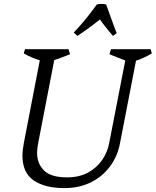

<svg xmlns="http://www.w3.org/2000/svg" viewBox="-20 -952 798 984"><path d="M310 12Q210 12 152.5 -27.5Q95 -67 95 -155Q95 -169 97 -185Q99 -201 102 -218L184 -643Q143 -655 102 -678L108 -700H331L339 -674Q300 -658 258 -644L175 -215Q173 -203 171.5 -192Q170 -181 170 -170Q170 -113 206 -78Q242 -43 323 -43Q386 -43 431 -67.5Q476 -92 503.5 -132Q531 -172 539 -216L622 -642Q601 -650 581 -658Q561 -666 541 -674L549 -700H752L758 -678Q739 -667 718 -657Q697 -647 677 -641L595 -218Q582 -150 543 -98Q504 -46 444.5 -17Q385 12 310 12ZM377 -768 358 -785Q358 -785 392 -822.5Q426 -860 476 -929Q488 -932 500 -932Q512 -932 524 -929Q550 -855 564 -818.5Q578 -782 578 -782L559 -768Q552 -776 534 -797.5Q516 -819 492 -852Q471 -835 447.5 -817.5Q424 -800 405 -787Q386 -774 377 -768Z"/></svg>

Font: Mate
Style: Italic
Weight: 400
Italic angle: -10.8°
Designer: Eduardo Rodriguez Tunni
Foundry: Eduardo Rodriguez Tunni
Version: Version 1.003; ttfautohint (v1.8.4.7-5d5b);gftools[0.9.24]